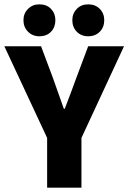

<svg xmlns="http://www.w3.org/2000/svg" viewBox="-29 -864 591 884"><path d="M188 0V-229L-9 -651H160L214 -507Q227 -470 239.5 -435Q252 -400 265 -363H269Q283 -400 296.5 -435Q310 -470 323 -507L377 -651H542L346 -229V0ZM152 -697Q121 -697 100 -718Q79 -739 79 -771Q79 -802 100 -823Q121 -844 152 -844Q186 -844 206 -823Q226 -802 226 -771Q226 -739 206 -718Q186 -697 152 -697ZM377 -697Q345 -697 324.5 -718Q304 -739 304 -771Q304 -802 324.5 -823Q345 -844 377 -844Q410 -844 430.5 -823Q451 -802 451 -771Q451 -739 430.5 -718Q410 -697 377 -697Z"/></svg>

Font: Mada ExtraBold
Style: Regular
Weight: 800
Designer: Khaled Hosny
Version: Version 1.5